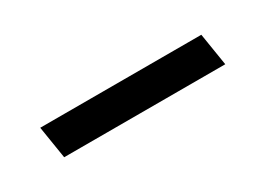

<svg xmlns="http://www.w3.org/2000/svg" viewBox="-19 -401 353 256"><g transform="rotate(-30 158.0 -273.0)"><path d="M278 -298H30L38 -248H286Z"/></g></svg>

Font: Catamaran Light
Style: Regular
Weight: 300
Designer: Pria Ravichandran
Version: Version 2.000